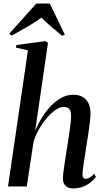

<svg xmlns="http://www.w3.org/2000/svg" viewBox="-20 -1048 574 1079"><path d="M388.5 11Q374 11 361.5 5.2Q349 -0.5 341.2 -13Q333.5 -25.5 333.5 -47Q333.5 -56.5 335.8 -75.8Q338 -95 341.8 -120.5Q345.5 -146 349.8 -173.8Q354 -201.5 358.5 -228Q362.5 -254 366.2 -278.8Q370 -303.5 373 -325.5Q376 -347.5 377.8 -365Q379.5 -382.5 379.5 -393.5Q379.5 -411.5 375.8 -423.5Q372 -435.5 362.8 -441.2Q353.5 -447 338 -447Q317.5 -447 293 -430.8Q268.5 -414.5 244.5 -386.5Q220.5 -358.5 200.2 -323.5Q180 -288.5 168.5 -251.5L130.5 0H25L137 -765L69.5 -780.5L72 -795L236.5 -817L249.5 -806L177.5 -312Q194 -352 216.5 -388.2Q239 -424.5 266.8 -453.2Q294.5 -482 325.8 -498.8Q357 -515.5 391.5 -515.5Q424.5 -515.5 446 -502.2Q467.5 -489 478 -466Q488.5 -443 488.5 -412Q488.5 -391 485.2 -362.5Q482 -334 477 -301.2Q472 -268.5 466.5 -234.5Q463 -211 459.2 -186.5Q455.5 -162 452 -139.8Q448.5 -117.5 446.2 -99.8Q444 -82 443.5 -72Q443.5 -56 448.2 -49.5Q453 -43 462 -43Q471 -43 483.2 -49.5Q495.5 -56 509.5 -72L519 -53Q507.5 -38 489.2 -23.2Q471 -8.5 446 1.2Q421 11 388.5 11ZM31.5 -858 184 -1028H260L344.5 -853L328.5 -847Q298.5 -871.5 269 -897Q239.5 -922.5 213 -949Q177.5 -923 135.2 -898.5Q93 -874 46.5 -848Z"/></svg>

Font: Merriweather 144pt Medium
Style: Italic
Weight: 500
Italic angle: -7.8°
Version: Version 2.101